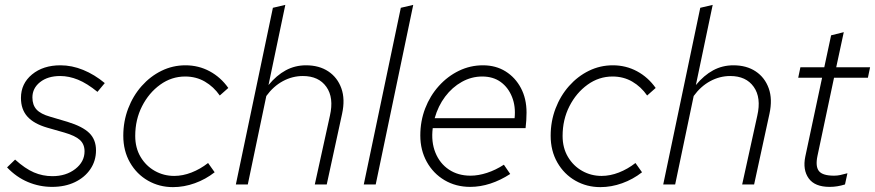

<svg xmlns="http://www.w3.org/2000/svg" viewBox="-20 -757 3591 788"><path d="M194 10Q142 10 94.5 -10Q47 -30 9 -70L42 -102Q83 -65 119 -49.5Q155 -34 195 -34Q251 -34 289 -63.5Q327 -93 327 -136Q327 -165 308 -182.5Q289 -200 244 -213L174 -233Q119 -249 92.5 -278.5Q66 -308 66 -355Q66 -414 111.5 -451.5Q157 -489 228 -489Q275 -489 321.5 -470Q368 -451 410 -416L380 -380Q337 -415 300 -430Q263 -445 227 -445Q176 -445 144.5 -420Q113 -395 113 -357Q113 -326 130 -307.5Q147 -289 186 -278L257 -257Q319 -238 346.5 -211Q374 -184 374 -140Q374 -97 351 -63Q328 -29 287.5 -9.5Q247 10 194 10Z M690 11Q634 11 587.5 -15.5Q541 -42 513.5 -90Q486 -138 486 -200Q486 -259 506 -311.5Q526 -364 561.5 -404Q597 -444 643 -466.5Q689 -489 741 -489Q795 -489 840.5 -464.5Q886 -440 917 -396L882 -365Q857 -401 821 -422Q785 -443 740 -443Q684 -443 637.5 -409.5Q591 -376 563 -321Q535 -266 535 -199Q535 -150 557 -113Q579 -76 615.5 -55.5Q652 -35 695 -35Q730 -35 766 -49Q802 -63 834 -88L861 -50Q824 -21 779.5 -5Q735 11 690 11Z M948 0 1100 -725 1151 -737 1082 -408Q1115 -448 1153 -468.5Q1191 -489 1236 -489Q1290 -489 1327.5 -464Q1365 -439 1381 -394.5Q1397 -350 1384 -290L1321 0H1272L1334 -282Q1351 -356 1319.5 -400.5Q1288 -445 1223 -445Q1180 -445 1141 -424Q1102 -403 1073 -363L997 0Z M1473 0 1625 -725 1676 -737 1522 0Z M1910 10Q1851 10 1804.5 -17.5Q1758 -45 1731.5 -93Q1705 -141 1705 -201Q1705 -260 1725 -312Q1745 -364 1781 -404Q1817 -444 1863.5 -466.5Q1910 -489 1962 -489Q2015 -489 2055 -464Q2095 -439 2118 -395.5Q2141 -352 2141 -295Q2141 -279 2140 -263.5Q2139 -248 2137 -231H1756Q1749 -175 1767 -130.5Q1785 -86 1822.5 -61Q1860 -36 1911 -36Q1943 -36 1978.5 -47.5Q2014 -59 2048 -81L2074 -43Q2034 -17 1992.5 -3.5Q1951 10 1910 10ZM1764 -272H2092Q2097 -320 2081.5 -359Q2066 -398 2035 -420.5Q2004 -443 1959 -443Q1915 -443 1875.5 -421Q1836 -399 1807 -360.5Q1778 -322 1764 -272Z M2444 11Q2388 11 2341.5 -15.5Q2295 -42 2267.5 -90Q2240 -138 2240 -200Q2240 -259 2260 -311.5Q2280 -364 2315.5 -404Q2351 -444 2397 -466.5Q2443 -489 2495 -489Q2549 -489 2594.5 -464.5Q2640 -440 2671 -396L2636 -365Q2611 -401 2575 -422Q2539 -443 2494 -443Q2438 -443 2391.5 -409.5Q2345 -376 2317 -321Q2289 -266 2289 -199Q2289 -150 2311 -113Q2333 -76 2369.5 -55.5Q2406 -35 2449 -35Q2484 -35 2520 -49Q2556 -63 2588 -88L2615 -50Q2578 -21 2533.5 -5Q2489 11 2444 11Z M2702 0 2854 -725 2905 -737 2836 -408Q2869 -448 2907 -468.5Q2945 -489 2990 -489Q3044 -489 3081.5 -464Q3119 -439 3135 -394.5Q3151 -350 3138 -290L3075 0H3026L3088 -282Q3105 -356 3073.5 -400.5Q3042 -445 2977 -445Q2934 -445 2895 -424Q2856 -403 2827 -363L2751 0Z M3385 10Q3324 10 3299 -25Q3274 -60 3285 -114L3354 -438H3256L3265 -481H3363L3391 -612L3443 -625L3412 -481H3551L3542 -438H3403L3335 -117Q3326 -74 3341 -55Q3356 -36 3403 -36Q3416 -36 3428 -38.5Q3440 -41 3458 -46L3448 0Q3432 5 3416.5 7.5Q3401 10 3385 10Z"/></svg>

Font: Red Hat Text VF
Style: Italic
Weight: 300
Italic angle: -12°
Designer: Pentagram, MCKL
Foundry: Pentagram, MCKL
Version: Version 1.023